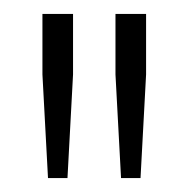

<svg xmlns="http://www.w3.org/2000/svg" viewBox="-20 -708 271 276"><path d="M154 -452 146 -601V-688H190V-601L182 -452ZM49 -452 41 -601V-688H85V-601L77 -452Z"/></svg>

Font: Saira ExtraCondensed ExtraLight
Style: Regular
Weight: 250
Width: 2
Designer: Hector Gatti with collaboration of the Omnibus-Type team
Foundry: Omnibus-Type
Version: Version 1.101